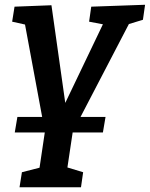

<svg xmlns="http://www.w3.org/2000/svg" viewBox="-20 -556 629 806"><path d="M42 0 53 -65H157L85 -453L31 -465L41 -528L196 -534L254 -124L412 -454L354 -465L363 -528L589 -536L580 -473L521 -455L318 -65H423L412 0H285L263 147L329 167L320 230H62L72 167L146 148L168 0Z"/></svg>

Font: Bitter SemiBold
Style: Italic
Weight: 600
Italic angle: -9°
Designer: Sol Matas, and Bitter project Authors
Foundry: Sol Matas
Version: Version 2.001